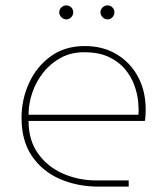

<svg xmlns="http://www.w3.org/2000/svg" viewBox="-20 -693 621 713"><path d="M346 0Q267 0 202 -28.5Q137 -57 98.5 -113.5Q60 -170 60 -255Q60 -324 88 -385Q116 -446 168.5 -484Q221 -522 295 -522Q363 -522 414 -491Q465 -460 493 -407Q521 -354 521 -287Q521 -276 520.5 -265.5Q520 -255 518 -244H86Q86 -172 121.5 -122.5Q157 -73 214.5 -48Q272 -23 338 -23H458V0ZM86 -267H494Q496 -287 493 -316.5Q490 -346 478.5 -377.5Q467 -409 444 -436.5Q421 -464 384 -481.5Q347 -499 292 -499Q244 -499 206 -478.5Q168 -458 141 -424Q114 -390 100 -349Q86 -308 86 -267ZM379 -621Q369 -621 361 -629Q353 -637 353 -647Q353 -658 361 -665.5Q369 -673 379 -673Q390 -673 397.5 -665.5Q405 -658 405 -647Q405 -637 397.5 -629Q390 -621 379 -621ZM226 -621Q216 -621 208 -629Q200 -637 200 -647Q200 -658 208 -665.5Q216 -673 226 -673Q237 -673 244.5 -665.5Q252 -658 252 -647Q252 -637 244.5 -629Q237 -621 226 -621Z"/></svg>

Font: MuseoModerno Thin Thin
Style: Regular
Weight: 250
Version: Version 1.003